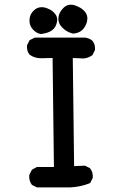

<svg xmlns="http://www.w3.org/2000/svg" viewBox="-20 -820 540 836"><path d="M140.1 -4.4 120.6 -14.2 119.1 -15.1 118.2 -16.1Q105.5 -33.2 107.4 -57.1V-58.1L107.9 -59.1L117.7 -78.6L118.7 -80.6L120.1 -81.5L139.6 -92.3L141.1 -92.8H142.6H214.8L209 -567.4Q197.3 -567.4 185.8 -567.1Q174.3 -566.9 162.1 -566.4Q132.8 -565.4 109.9 -581.1L109.4 -581.5L108.9 -582Q102.1 -589.8 99.4 -599.9Q96.7 -609.9 97.7 -621.6V-622.6L98.1 -623.5L107.9 -643.1L108.9 -645L110.8 -646L130.4 -655.8L131.3 -656.2H132.8H350.6H351.1Q368.7 -653.8 381.8 -643.1L382.3 -642.6Q386.7 -637.2 389.4 -631.1Q392.1 -625 393.1 -617.9Q394 -610.8 393.6 -603V-602.1L393.1 -601.1L383.3 -581.5L382.3 -580.1L381.3 -579.1Q378.9 -577.6 376.5 -576.2Q374 -574.7 371.6 -573.5Q369.1 -572.3 366.5 -571Q363.8 -569.8 361.3 -569.1Q358.9 -568.4 356.2 -567.6Q353.5 -566.9 350.8 -566.4Q348.1 -565.9 345.2 -565.4H344.7L296.9 -567.4L302.7 -96.7L348.6 -98.6H350.1L351.1 -98.1L370.6 -88.4L372.1 -87.9L372.6 -86.4Q385.7 -70.3 383.8 -46.4V-45.4L383.3 -44.4L373.5 -24.9L372.6 -22.9L370.1 -22Q330.6 -5.9 283.2 -3.9H142.6H141.1ZM157.7 -671.9Q139.6 -674.3 123.5 -691.4Q107.4 -708.5 108.4 -733.6Q109.4 -758.8 128.9 -775.9Q138.7 -784.7 150.4 -787.4Q162.1 -790 175.3 -787.1Q187.5 -783.7 197.8 -778.3Q208 -772.9 215.8 -764.6Q224.1 -756.3 227.3 -746.1Q230.5 -735.8 228 -724.1Q225.6 -712.4 220.5 -703.4Q215.3 -694.3 207 -688.5Q191.9 -676.3 158.7 -671.9H158.2ZM297.4 -673.8Q270.5 -680.2 252 -699.2Q232.4 -718.3 234.4 -742.7Q236.3 -766.1 255.9 -785.2Q275.9 -805.7 305.2 -796.9Q312.5 -794.4 318.6 -791.7Q324.7 -789.1 330.1 -785.9Q335.4 -782.7 340.1 -778.8Q344.7 -774.9 348.6 -770.5Q364.7 -751.5 358.9 -726.6Q357.4 -720.7 355.5 -715.6Q353.5 -710.4 350.8 -705.8Q348.1 -701.2 345.2 -697Q342.3 -692.9 338.4 -689.5Q323.7 -675.8 299.3 -673.8H298.3Z"/></svg>

Font: NaikaiFont
Style: SemiBold
Weight: 600
Version: Version 1.89